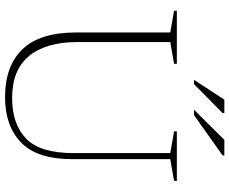

<svg xmlns="http://www.w3.org/2000/svg" viewBox="-94 -804 908 760"><g transform="rotate(90 360.0 -424.0)"><path d="M586 -260.5V-644L500 -659V-670H696V-659L610 -644V-257Q610 -117 544.2 -53.5Q478.5 10 365 10Q241 10 174.8 -59Q108.5 -128 108.5 -271V-644L22.5 -659V-670H232.5V-659L146.5 -644V-276Q146.5 -152.5 201.5 -85.2Q256.5 -18 368 -18Q471.5 -18 528.8 -73.5Q586 -129 586 -260.5ZM414.5 -738 533.5 -858H595V-851L436 -738ZM296 -738 374.5 -858H427.5V-851L313 -738Z"/></g></svg>

Font: Newsreader Text ExtraLight
Style: Regular
Weight: 275
Designer: Hugues Gentile
Foundry: Production Type
Version: Version 1.001